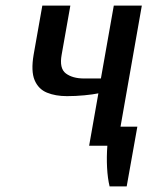

<svg xmlns="http://www.w3.org/2000/svg" viewBox="-20 -520 526 685"><path d="M298 0 331 -187Q312 -183 281 -180Q250 -177 219 -177Q178 -177 147.5 -189.5Q117 -202 103.5 -234Q90 -266 100 -325L131 -500H231L200 -325Q191 -276 215 -258Q239 -240 280 -240H340L386 -500H486L398 0ZM371 145Q364 116 362 78Q360 40 363 0H298L310 -68H470L432 145Z"/></svg>

Font: Cuprum Medium
Style: Italic
Weight: 500
Italic angle: -10°
Version: Version 3.000